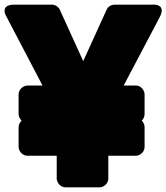

<svg xmlns="http://www.w3.org/2000/svg" viewBox="-52 -768 716 826"><path d="M306 -505 205 -727C200 -738 186 -748 171 -748H10C-59 -748 -23 -694 -23 -694L131 -400H66C50 -400 28 -385 28 -362V-277C28 -271 31 -259 41 -249C34 -242 28 -232 28 -221V-136C28 -120 43 -98 66 -98H192V0C192 16 207 38 230 38H377C393 38 414 23 414 0V-98H533C549 -98 570 -113 570 -136V-221C570 -227 568 -239 558 -249C565 -256 570 -266 570 -277V-362C570 -378 556 -400 533 -400H480L635 -694C667 -755 602 -748 602 -748H441C429 -748 413 -741 407 -727Z"/></svg>

Font: Asimov Print
Style: E
Weight: 500
Designer: Google
Version: Version 2.000980; 2014